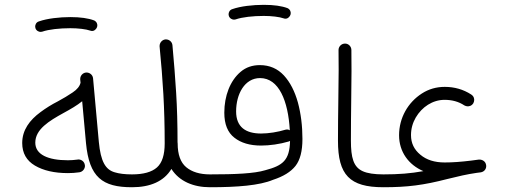

<svg xmlns="http://www.w3.org/2000/svg" viewBox="-20 -785 2137 810"><path d="M73.7 -181.6C73.7 -139.2 91.8 -107.4 127.4 -86.4C163.1 -65.4 209.5 -54.7 266.6 -54.7C281.7 -54.7 298.3 -55.7 314.5 -58.1C329.6 -60.1 338.4 -73.7 338.4 -85C338.4 -86.4 338.4 -87.4 337.9 -88.9C335.9 -104 322.8 -112.3 311 -112.3C309.6 -112.3 308.6 -112.3 307.1 -111.8C293 -109.9 279.8 -108.9 266.6 -108.9C182.6 -108.9 128.9 -132.8 128.9 -183.1C128.9 -239.7 187.5 -274.9 247.6 -308.1C277.3 -324.2 305.2 -340.3 326.7 -357.9L342.8 -181.2C356.4 -37.1 412.1 4.9 536.6 4.9H537.1C552.2 4.9 564 -6.8 564 -22C564 -37.1 552.2 -49.3 537.1 -49.3H536.6C507.3 -49.3 482.9 -52.2 463.9 -58.1C424.8 -69.3 404.8 -104 397 -186L372.6 -454.6C371.1 -469.7 357.9 -479 345.7 -479H342.8C328.6 -477.5 318.4 -465.3 318.4 -452.1V-449.7L319.8 -436C316.4 -421.4 305.7 -407.7 286.6 -395C267.6 -382.3 247.1 -369.6 224.1 -357.4C198.2 -344.2 173.8 -329.1 150.9 -312C105 -278.3 73.7 -236.3 73.7 -181.6ZM129.4 -666.5C132.8 -655.3 143.6 -650.4 151.4 -650.4C153.8 -650.4 155.8 -650.9 158.2 -651.4C186 -661.1 231.9 -666 276.9 -666C309.6 -666 342.8 -662.1 360.8 -655.8C363.3 -654.8 366.2 -654.3 368.7 -654.3C376 -654.3 381.8 -658.2 387.2 -666C389.6 -669.9 390.6 -673.8 390.6 -677.7C390.6 -682.1 389.6 -692.4 377.4 -698.7C353 -708 319.3 -712.9 276.9 -712.9C230.5 -712.9 179.2 -707 144.5 -694.8C132.3 -691.4 128.4 -680.2 128.4 -672.9C128.4 -670.9 128.9 -668.9 129.4 -666.5Z M510.3 -22C510.3 -6.8 522 4.9 537.1 4.9C613.8 4.9 671.9 -20 703.1 -72.3C736.3 -20 795.9 4.9 865.7 4.9H866.2C881.3 4.9 893.1 -6.8 893.1 -22C893.1 -37.1 881.3 -49.3 866.2 -49.3H865.7C823.2 -49.3 789.6 -59.6 765.6 -79.6C741.7 -99.6 729.5 -132.8 729.5 -180.2C729.5 -181.6 729.5 -183.6 729 -185.1C729 -260.3 727.1 -330.1 723.1 -394C719.2 -458 713.9 -524.4 707.5 -594.2C706.1 -609.4 692.9 -618.7 680.7 -618.7H677.7C663.6 -617.2 653.3 -604.5 653.3 -591.3V-588.9C667 -447.3 674.8 -331.5 674.8 -180.2C674.8 -131.8 664.1 -98.1 642.1 -78.6C620.1 -59.1 585 -49.3 537.1 -49.3C522 -49.3 510.3 -37.1 510.3 -22Z M839.4 -22C839.4 -6.8 851.1 4.9 866.2 4.9C981 4.9 1074.7 -2.4 1131.8 -26.4C1175.3 -40.5 1207 -60.1 1226.6 -85C1246.1 -109.9 1255.9 -147.5 1255.9 -198.7C1255.9 -253.9 1249.5 -305.2 1236.8 -352.5C1223.6 -399.9 1204.1 -438 1177.7 -466.8C1150.9 -495.6 1117.2 -510.3 1076.2 -510.3C1044.4 -510.3 1017.6 -501 995.6 -482.4C950.7 -444.8 926.3 -380.4 926.3 -309.6C926.3 -261.2 940.4 -226.1 968.8 -204.1C996.6 -182.1 1034.2 -170.9 1081.5 -170.9C1117.2 -170.9 1160.2 -176.8 1197.8 -188C1199.7 -188.5 1201.7 -189.5 1203.6 -190.4C1201.7 -108.4 1172.9 -86.4 1099.1 -66.9C1052.7 -52.7 971.2 -49.3 866.2 -49.3C851.1 -49.3 839.4 -37.1 839.4 -22ZM976.1 -314.9C976.1 -388.2 1012.2 -455.6 1077.1 -455.6C1156.7 -455.6 1195.8 -358.9 1202.6 -235.4C1198.7 -237.8 1194.8 -238.8 1190.9 -238.8C1188.5 -238.8 1186.5 -238.3 1184.1 -237.8C1152.3 -228 1113.3 -221.7 1081.5 -221.7C1017.1 -221.7 976.1 -248.5 976.1 -314.9ZM945.3 -718.3C948.7 -707 959.5 -702.1 967.3 -702.1C969.7 -702.1 971.7 -702.6 974.1 -703.1C1002 -712.9 1047.9 -717.8 1092.8 -717.8C1125.5 -717.8 1158.7 -713.9 1176.8 -707.5C1179.2 -706.5 1182.1 -706.1 1184.6 -706.1C1191.9 -706.1 1197.8 -710 1203.1 -717.8C1205.6 -721.7 1206.5 -725.6 1206.5 -729.5C1206.5 -733.9 1205.6 -744.1 1193.4 -750.5C1168.9 -759.8 1135.3 -764.6 1092.8 -764.6C1046.4 -764.6 995.1 -758.8 960.4 -746.6C948.2 -743.2 944.3 -731.9 944.3 -724.6C944.3 -722.7 944.8 -720.7 945.3 -718.3Z M1405.8 -191.4C1405.8 -46.9 1455.1 4.9 1597.2 4.9H1597.7C1612.8 4.9 1624.5 -6.8 1624.5 -22C1624.5 -37.1 1612.8 -49.3 1597.7 -49.3H1597.2C1559.1 -49.3 1530.3 -53.7 1510.7 -62.5C1471.2 -80.1 1460.4 -119.6 1460.4 -191.9C1460.4 -312.5 1462.9 -415 1462.9 -484.9C1462.9 -514.6 1462.9 -544.9 1462.4 -574.7C1461.9 -589.8 1449.7 -601.1 1436 -601.1H1434.6C1419.4 -600.6 1408.2 -587.9 1408.2 -574.2V-572.8C1408.7 -544.9 1408.7 -517.1 1408.7 -489.3C1408.7 -415 1405.8 -310.1 1405.8 -191.4Z M1570.3 -22C1570.3 -6.8 1582.5 4.9 1597.7 4.9C1699.2 4.9 1767.1 -3.9 1867.2 -29.8C1914.1 -41.5 1950.2 -49.8 1990.7 -55.7C1996.6 -56.2 2002.9 -57.1 2009.3 -58.1C2024.9 -61.5 2031.2 -73.7 2031.2 -84C2031.2 -85.9 2031.2 -87.9 2030.8 -89.4C2030.8 -89.8 2030.8 -90.3 2030.3 -90.8C2027.8 -104.5 2014.6 -111.8 2002.9 -111.8H2000C1988.8 -110.4 1977.5 -108.9 1967.3 -107.4C1923.8 -102.1 1889.2 -99.6 1856 -99.6C1813.5 -99.6 1779.3 -110.4 1753.4 -132.3C1727.1 -153.8 1713.9 -181.2 1713.9 -214.8C1713.9 -241.7 1720.7 -266.1 1733.9 -289.1C1760.3 -334 1805.2 -363.8 1855.5 -363.8C1887.7 -363.8 1915.5 -356 1939 -340.3C1943.4 -337.9 1948.2 -336.4 1953.1 -336.4C1957 -336.4 1968.8 -336.9 1976.6 -349.1C1979 -353.5 1980.5 -358.4 1980.5 -362.8C1980.5 -367.2 1980.5 -378.4 1967.3 -386.7C1934.6 -407.7 1897.5 -418.5 1856.4 -418.5C1820.8 -418.5 1788.6 -409.2 1759.8 -390.6C1701.2 -353 1663.6 -288.1 1663.6 -214.4C1663.6 -144.5 1703.6 -89.8 1766.1 -63C1711.9 -53.2 1662.1 -49.3 1597.7 -49.3C1582.5 -49.3 1570.3 -37.1 1570.3 -22Z"/></svg>

Font: Mikhak Light
Style: Regular
Weight: 300
Designer: Amin Abedi
Version: Version 3.2